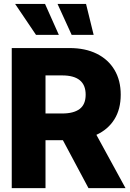

<svg xmlns="http://www.w3.org/2000/svg" viewBox="-20 -977 674 997"><path d="M41 0V-727.5H340.8Q422.9 -727.5 482.4 -698Q542 -668.5 574.5 -614Q606.9 -559.6 606.9 -485.4Q606.9 -409.7 573.7 -356.9Q540.5 -304.2 480.5 -276.9L631.8 0H439.5L306.6 -249H216.3V0ZM302.7 -585.4H216.3V-387.7H303.2Q362.3 -387.7 393.6 -411.1Q424.8 -434.6 424.8 -485.4Q424.8 -585.4 302.7 -585.4ZM167 -795.9 58.6 -956.5H213.9L285.6 -795.9ZM352.1 -795.9 278.8 -956.5H426.8L466.3 -795.9Z"/></svg>

Font: Inter Tight ExtraBold
Style: Regular
Weight: 800
Designer: Rasmus Andersson
Foundry: rsms
Version: Version 3.004; ttfautohint (v1.8.4.7-5d5b)